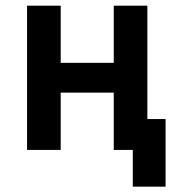

<svg xmlns="http://www.w3.org/2000/svg" viewBox="-20 -538 626 689"><path d="M456.5 131.8V0H388.2V-205.6H197.8V0H77.1V-517.6H197.8V-312.5H388.2V-517.6H508.8V-110.8H574.2V131.8Z"/></svg>

Font: CaskaydiaCove NF SemiBold
Style: Regular
Weight: 600
Designer: Aaron Bell
Foundry: Saja Typeworks
Version: Version 2111.001; VTT 6.35;Nerd Fonts 3.2.1